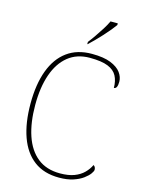

<svg xmlns="http://www.w3.org/2000/svg" viewBox="-137 -1011 824 1100"><g transform="rotate(15 275.0 -460.5)"><path d="M324 10Q234 10 175 -34.5Q116 -79 86.5 -161.5Q57 -244 57 -358Q57 -473 87.5 -555Q118 -637 177.5 -680.5Q237 -724 324 -724Q394 -724 436 -707Q478 -690 497 -664Q516 -638 516 -610Q516 -590 511 -579Q506 -568 495 -568Q495 -609 479.5 -638.5Q464 -668 426 -683.5Q388 -699 318 -699Q242 -699 190 -657Q138 -615 111.5 -538.5Q85 -462 85 -358Q85 -253 111 -176Q137 -99 189.5 -57Q242 -15 323 -15Q373 -15 407 -28Q441 -41 463 -63Q485 -85 497 -111Q504 -107 507 -100.5Q510 -94 510 -86Q510 -78 499 -62.5Q488 -47 465 -30Q442 -13 407 -1.5Q372 10 324 10ZM283 -784Q298 -803 316 -829Q334 -855 351 -882Q368 -909 378 -931H421V-921Q412 -908 395.5 -888Q379 -868 359 -846Q339 -824 319.5 -804.5Q300 -785 285 -771H283Z"/></g></svg>

Font: Noto Serif Gujarati Thin
Style: Regular
Weight: 250
Version: Version 2.102